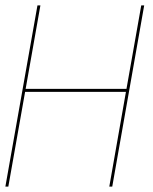

<svg xmlns="http://www.w3.org/2000/svg" viewBox="-29 -695 569 715"><path d="M-9 0H2L64.5 -353H440L378 0H389L508 -675H497L442 -364H66.5L121.5 -675H110.5Z"/></svg>

Font: Anybody Thin
Style: Italic
Weight: 100
Italic angle: -10°
Designer: Tyler Finck
Foundry: Etcetera Type Company
Version: Version 1.114;gftools[0.9.25]